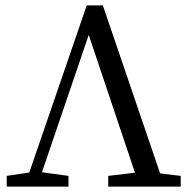

<svg xmlns="http://www.w3.org/2000/svg" viewBox="-20 -695 703 715"><path d="M509 -55 383 -40V0H653V-40L529 -55H509ZM105 -55 5 -40V0H235V-40L125 -55H105ZM303 -675 71 0H118L322 -599H299L500 0H593L363 -675H303Z"/></svg>

Font: Source Serif Variable
Style: Regular
Weight: 389
Designer: Frank Grießhammer
Foundry: Adobe Systems Incorporated
Version: Version 3.001;hotconv 1.0.111;makeotfexe 2.5.65597